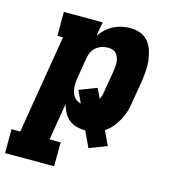

<svg xmlns="http://www.w3.org/2000/svg" viewBox="-143 -622 853 931"><g transform="rotate(15 283.5 -156.5)"><path d="M-33 215V95H11L93 -400H65V-520H260L248 -450Q261 -468 278 -483.5Q295 -499 315 -509Q335 -519 356 -523.5Q377 -528 398 -528Q425 -528 449.5 -518.5Q474 -509 489.5 -489Q505 -469 512.5 -444Q520 -419 522.5 -393Q525 -367 522.5 -339.5Q520 -312 516 -285L499 -185Q496 -162 489.5 -138.5Q483 -115 471 -93Q459 -71 443 -51.5Q427 -32 406 -18L439 53L351 87L314 8Q291 8 269 2Q247 -4 231 -17.5Q215 -31 204.5 -50.5Q194 -70 189 -91L158 95H214L213 215ZM259 -113 231 -173 319 -207 342 -158Q348 -169 351 -181Q354 -193 355 -204L372 -304Q374 -316 375 -328Q376 -340 375 -351.5Q374 -363 370 -374Q366 -385 359 -393Q352 -401 341 -404.5Q330 -408 318 -408Q303 -408 287.5 -403.5Q272 -399 258.5 -388Q245 -377 238 -362Q231 -347 229 -332L212 -232Q209 -213 208.5 -194.5Q208 -176 212.5 -159Q217 -142 229 -129Q241 -116 259 -113Z"/></g></svg>

Font: Iosevka Etoile Heavy
Style: Italic
Weight: 900
Italic angle: -9°
Designer: Belleve Invis
Foundry: Belleve Invis
Version: Version 22.1.2; ttfautohint (v1.8.4)